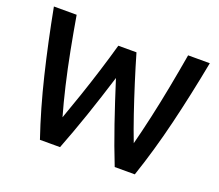

<svg xmlns="http://www.w3.org/2000/svg" viewBox="-116 -858 1169 1023"><g transform="rotate(20 468.5 -346.5)"><path d="M199 0Q146 -156 104 -329.5Q62 -503 26 -693H155Q171 -599 189.5 -502.5Q208 -406 229 -316.5Q250 -227 271 -154Q296 -223 322.5 -301Q349 -379 374 -459Q399 -539 420 -614H523Q545 -538 570.5 -457.5Q596 -377 622.5 -299Q649 -221 675 -154Q694 -227 714 -316Q734 -405 752.5 -502Q771 -599 787 -693H910Q874 -503 832 -329.5Q790 -156 737 0H623Q582 -103 544 -214Q506 -325 467 -448Q429 -325 391 -214Q353 -103 313 0Z"/></g></svg>

Font: Ubuntu Sans SemiBold
Style: Regular
Weight: 600
Designer: Dalton Maag Ltd
Foundry: Dalton Maag Ltd
Version: Version 1.006; ttfautohint (v1.8.4.7-5d5b)